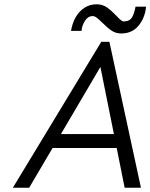

<svg xmlns="http://www.w3.org/2000/svg" viewBox="-20 -875 701 895"><path d="M452 -680H490L637 0H561L524 -185H225L116 0H40ZM511 -250 448 -563 264 -250ZM457 -769Q441 -785 431 -792.5Q421 -800 412 -800Q390 -800 376 -778Q362 -756 360 -731H311Q317 -767 333 -795Q349 -823 374 -839Q399 -855 430 -855Q458 -855 478.5 -840.5Q499 -826 523 -801Q535 -788 543 -781.5Q551 -775 557 -775Q563 -775 566 -776Q586 -778 595.5 -794Q605 -810 612 -844H661Q656 -792 626 -755.5Q596 -719 545 -719Q520 -719 500.5 -732Q481 -745 457 -769Z"/></svg>

Font: Teachers[wght] Italic
Style: Regular
Weight: 400
Designer: Alfredo Marco Pradil & Chank Diesel
Version: Version 1.000;Glyphs 3.1.2 (3151)